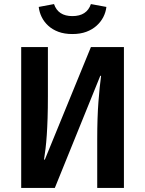

<svg xmlns="http://www.w3.org/2000/svg" viewBox="-20 -922 712 942"><path d="M84 0V-691H215V-450Q215 -390 213.5 -343Q212 -296 209.5 -259.5Q207 -223 203.5 -193.5Q200 -164 196 -139H200L426 -691H588V0H457V-239Q457 -345 463 -423Q469 -501 476 -550H472L249 0ZM335 -755Q296 -755 266.5 -766Q237 -777 216.5 -796Q196 -815 184.5 -838.5Q173 -862 170 -888L245 -902Q265 -843 335 -843Q406 -843 426 -902L502 -888Q499 -862 487 -838.5Q475 -815 454 -796Q433 -777 403.5 -766Q374 -755 335 -755Z"/></svg>

Font: Qnwhxotralxmqkhsjrfbfhwcoqn
Style: Regular
Weight: 500
Designer: Carrois Corporate & Edenspiekermann
Foundry: Carrois Corporate GbR & Edenspiekermann AG
Version: Version 2.001